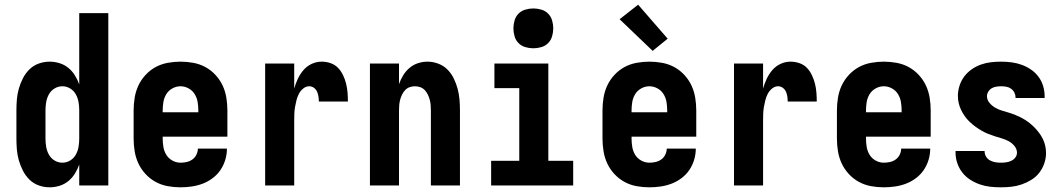

<svg xmlns="http://www.w3.org/2000/svg" viewBox="-20 -791 4540 819"><path d="M192 8Q168 8 145.5 0Q123 -8 106 -24.5Q89 -41 78 -62.5Q67 -84 60.5 -106.5Q54 -129 52 -152.5Q50 -176 50 -200V-320Q50 -344 52 -367.5Q54 -391 60.5 -413.5Q67 -436 78 -457.5Q89 -479 106 -495.5Q123 -512 145.5 -520Q168 -528 192 -528Q213 -528 234 -521.5Q255 -515 271.5 -501.5Q288 -488 299.5 -469.5Q311 -451 318 -431V-735H442V0H318V-89Q311 -69 299.5 -50.5Q288 -32 271.5 -18.5Q255 -5 234 1.5Q213 8 192 8ZM246 -97Q264 -97 279.5 -106.5Q295 -116 303.5 -131.5Q312 -147 315 -164.5Q318 -182 318 -200V-320Q318 -338 315 -355.5Q312 -373 303.5 -388.5Q295 -404 279.5 -413.5Q264 -423 246 -423Q228 -423 212.5 -413.5Q197 -404 188.5 -388.5Q180 -373 177 -355.5Q174 -338 174 -320V-200Q174 -182 177 -164.5Q180 -147 188.5 -131.5Q197 -116 212.5 -106.5Q228 -97 246 -97Z M750 8Q722 8 695 3Q668 -2 644 -15Q620 -28 601 -48.5Q582 -69 570.5 -93.5Q559 -118 554.5 -145.5Q550 -173 550 -200V-320Q550 -347 554.5 -374.5Q559 -402 570.5 -426.5Q582 -451 601 -471.5Q620 -492 644 -505Q668 -518 695.5 -523Q723 -528 750 -528Q777 -528 804.5 -523Q832 -518 856 -505Q880 -492 899 -471.5Q918 -451 929.5 -426.5Q941 -402 945.5 -374.5Q950 -347 950 -320V-208H674V-200Q674 -182 677 -164Q680 -146 689.5 -130.5Q699 -115 715.5 -106Q732 -97 750 -97Q763 -97 776.5 -100Q790 -103 801 -111Q812 -119 818 -131.5Q824 -144 824 -157H948Q948 -133 941 -109.5Q934 -86 920.5 -66Q907 -46 887 -31Q867 -16 844.5 -7.5Q822 1 798 4.5Q774 8 750 8ZM674 -312H826V-320Q826 -338 823 -356Q820 -374 810.5 -389.5Q801 -405 784.5 -414Q768 -423 750 -423Q732 -423 715.5 -414Q699 -405 689.5 -389.5Q680 -374 677 -356Q674 -338 674 -320Z M1111 0V-520H1235V-413Q1241 -435 1250.5 -455Q1260 -475 1274.5 -492Q1289 -509 1309.5 -518.5Q1330 -528 1352 -528Q1372 -528 1390.5 -521.5Q1409 -515 1422 -501.5Q1435 -488 1443.5 -470Q1452 -452 1456.5 -433.5Q1461 -415 1462.5 -396Q1464 -377 1464 -358H1340Q1340 -368 1338.5 -379Q1337 -390 1332.5 -400Q1328 -410 1319 -416.5Q1310 -423 1299 -423Q1285 -423 1273 -413Q1261 -403 1254.5 -390Q1248 -377 1244.5 -363Q1241 -349 1238.5 -334.5Q1236 -320 1235.5 -305Q1235 -290 1235 -276V0Z M1558 0V-520H1682V-432Q1689 -452 1700 -470Q1711 -488 1727 -501.5Q1743 -515 1763 -521.5Q1783 -528 1804 -528Q1827 -528 1849.5 -519.5Q1872 -511 1888.5 -494.5Q1905 -478 1915.5 -456.5Q1926 -435 1932 -412.5Q1938 -390 1940 -366.5Q1942 -343 1942 -320V0H1818V-320Q1818 -332 1817 -343.5Q1816 -355 1813 -366Q1810 -377 1805 -387.5Q1800 -398 1792 -406.5Q1784 -415 1773 -419Q1762 -423 1750 -423Q1738 -423 1727 -419Q1716 -415 1708 -406.5Q1700 -398 1695 -387.5Q1690 -377 1687 -366Q1684 -355 1683 -343.5Q1682 -332 1682 -320V0Z M2075 0V-105H2195V-415H2089V-520H2319V-105H2425V0ZM2255 -585Q2238 -585 2221 -590Q2204 -595 2192 -607Q2180 -619 2175 -636Q2170 -653 2170 -670Q2170 -687 2175 -704Q2180 -721 2192 -733Q2204 -745 2221 -750Q2238 -755 2255 -755Q2272 -755 2289 -750Q2306 -745 2318 -733Q2330 -721 2335 -704Q2340 -687 2340 -670Q2340 -653 2335 -636Q2330 -619 2318 -607Q2306 -595 2289 -590Q2272 -585 2255 -585Z M2750 8Q2722 8 2695 3Q2668 -2 2644 -15Q2620 -28 2601 -48.5Q2582 -69 2570.5 -93.5Q2559 -118 2554.5 -145.5Q2550 -173 2550 -200V-320Q2550 -347 2554.5 -374.5Q2559 -402 2570.5 -426.5Q2582 -451 2601 -471.5Q2620 -492 2644 -505Q2668 -518 2695.5 -523Q2723 -528 2750 -528Q2777 -528 2804.5 -523Q2832 -518 2856 -505Q2880 -492 2899 -471.5Q2918 -451 2929.5 -426.5Q2941 -402 2945.5 -374.5Q2950 -347 2950 -320V-208H2674V-200Q2674 -182 2677 -164Q2680 -146 2689.5 -130.5Q2699 -115 2715.5 -106Q2732 -97 2750 -97Q2763 -97 2776.5 -100Q2790 -103 2801 -111Q2812 -119 2818 -131.5Q2824 -144 2824 -157H2948Q2948 -133 2941 -109.5Q2934 -86 2920.5 -66Q2907 -46 2887 -31Q2867 -16 2844.5 -7.5Q2822 1 2798 4.5Q2774 8 2750 8ZM2674 -312H2826V-320Q2826 -338 2823 -356Q2820 -374 2810.5 -389.5Q2801 -405 2784.5 -414Q2768 -423 2750 -423Q2732 -423 2715.5 -414Q2699 -405 2689.5 -389.5Q2680 -374 2677 -356Q2674 -338 2674 -320ZM2764 -574 2623 -709 2702 -771 2828 -626Z M3111 0V-520H3235V-413Q3241 -435 3250.5 -455Q3260 -475 3274.5 -492Q3289 -509 3309.5 -518.5Q3330 -528 3352 -528Q3372 -528 3390.5 -521.5Q3409 -515 3422 -501.5Q3435 -488 3443.5 -470Q3452 -452 3456.5 -433.5Q3461 -415 3462.5 -396Q3464 -377 3464 -358H3340Q3340 -368 3338.5 -379Q3337 -390 3332.5 -400Q3328 -410 3319 -416.5Q3310 -423 3299 -423Q3285 -423 3273 -413Q3261 -403 3254.5 -390Q3248 -377 3244.5 -363Q3241 -349 3238.5 -334.5Q3236 -320 3235.5 -305Q3235 -290 3235 -276V0Z M3750 8Q3722 8 3695 3Q3668 -2 3644 -15Q3620 -28 3601 -48.5Q3582 -69 3570.5 -93.5Q3559 -118 3554.5 -145.5Q3550 -173 3550 -200V-320Q3550 -347 3554.5 -374.5Q3559 -402 3570.5 -426.5Q3582 -451 3601 -471.5Q3620 -492 3644 -505Q3668 -518 3695.5 -523Q3723 -528 3750 -528Q3777 -528 3804.5 -523Q3832 -518 3856 -505Q3880 -492 3899 -471.5Q3918 -451 3929.5 -426.5Q3941 -402 3945.5 -374.5Q3950 -347 3950 -320V-208H3674V-200Q3674 -182 3677 -164Q3680 -146 3689.5 -130.5Q3699 -115 3715.5 -106Q3732 -97 3750 -97Q3763 -97 3776.5 -100Q3790 -103 3801 -111Q3812 -119 3818 -131.5Q3824 -144 3824 -157H3948Q3948 -133 3941 -109.5Q3934 -86 3920.5 -66Q3907 -46 3887 -31Q3867 -16 3844.5 -7.5Q3822 1 3798 4.5Q3774 8 3750 8ZM3674 -312H3826V-320Q3826 -338 3823 -356Q3820 -374 3810.5 -389.5Q3801 -405 3784.5 -414Q3768 -423 3750 -423Q3732 -423 3715.5 -414Q3699 -405 3689.5 -389.5Q3680 -374 3677 -356Q3674 -338 3674 -320Z M4249 8Q4226 8 4203.5 5.5Q4181 3 4159.5 -4.5Q4138 -12 4118.5 -24.5Q4099 -37 4085 -55Q4071 -73 4063.5 -95Q4056 -117 4056 -140V-147H4180V-145Q4180 -133 4186.5 -122.5Q4193 -112 4203.5 -106.5Q4214 -101 4225.5 -99Q4237 -97 4249 -97Q4260 -97 4271.5 -98.5Q4283 -100 4293.5 -105Q4304 -110 4311 -119Q4318 -128 4318 -140Q4318 -155 4307.5 -168Q4297 -181 4283 -188.5Q4269 -196 4254 -200.5Q4239 -205 4224.5 -209.5Q4210 -214 4195 -220Q4180 -226 4166.5 -234Q4153 -242 4140.5 -251Q4128 -260 4116.5 -271Q4105 -282 4096 -294.5Q4087 -307 4080 -321.5Q4073 -336 4069.5 -351Q4066 -366 4066 -382Q4066 -404 4073 -425.5Q4080 -447 4093 -464.5Q4106 -482 4124.5 -495Q4143 -508 4164 -515.5Q4185 -523 4207 -525.5Q4229 -528 4251 -528Q4273 -528 4295.5 -525Q4318 -522 4338.5 -514.5Q4359 -507 4377.5 -494.5Q4396 -482 4409.5 -464Q4423 -446 4429.5 -424.5Q4436 -403 4436 -380V-373H4312V-375Q4312 -386 4307 -396Q4302 -406 4293 -412.5Q4284 -419 4273 -421Q4262 -423 4251 -423Q4241 -423 4230.5 -421.5Q4220 -420 4211 -415Q4202 -410 4196 -400.5Q4190 -391 4190 -381Q4190 -365 4200.5 -352.5Q4211 -340 4224.5 -332Q4238 -324 4253 -319.5Q4268 -315 4283 -310.5Q4298 -306 4312.5 -300Q4327 -294 4341 -286.5Q4355 -279 4367.5 -269.5Q4380 -260 4391 -249Q4402 -238 4411.5 -225.5Q4421 -213 4428 -199Q4435 -185 4438.5 -169.5Q4442 -154 4442 -138Q4442 -116 4434.5 -94Q4427 -72 4413 -54Q4399 -36 4379.5 -24Q4360 -12 4338.5 -4.5Q4317 3 4294.5 5.5Q4272 8 4249 8Z"/></svg>

Font: Iosevka Extrabold
Style: Regular
Weight: 800
Monospace: yes
Designer: Belleve Invis
Foundry: Belleve Invis
Version: Version 32.5.0; ttfautohint (v1.8.4)